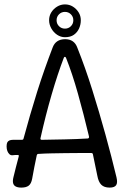

<svg xmlns="http://www.w3.org/2000/svg" viewBox="-20 -852 590 872"><path d="M77 0Q61 0 51.5 -5Q42 -10 39.5 -20.5Q37 -31 41 -47Q46 -70 52.5 -93.5Q59 -117 65 -141Q67 -150 59 -148Q54 -148 48.5 -148Q43 -148 38 -147Q29 -146 23 -151.5Q17 -157 13.5 -166Q10 -175 10 -186V-188Q10 -199 13 -205Q16 -211 22.5 -214Q29 -217 39 -217H79Q86 -217 87 -223Q101 -275 116.5 -328.5Q132 -382 148.5 -434.5Q165 -487 183 -538Q201 -589 219 -636Q233 -674 276 -674Q317 -674 331 -636Q367 -546 399 -444Q431 -342 459 -240.5Q487 -139 509 -47Q515 -22 507.5 -11Q500 0 478 0Q453 0 440 -13Q427 -26 422 -54Q417 -78 412 -102.5Q407 -127 402 -151Q401 -157 395 -157Q365 -157 335 -157Q305 -157 275 -156.5Q245 -156 214.5 -155.5Q184 -155 154 -153Q151 -153 149.5 -151.5Q148 -150 147 -147Q141 -120 136 -93.5Q131 -67 126 -40Q122 -18 110.5 -9Q99 0 77 0ZM170 -217Q222 -218 274.5 -219Q327 -220 378 -223Q382 -223 383.5 -226Q385 -229 384 -233Q360 -334 334 -426.5Q308 -519 280 -589Q278 -594 275 -594Q272 -594 270 -590Q242 -517 214.5 -422.5Q187 -328 164 -225Q163 -221 164.5 -219Q166 -217 170 -217ZM203 -760Q203 -780 213 -796Q223 -812 239.5 -822Q256 -832 275 -832Q295 -832 311 -822Q327 -812 337 -796Q347 -780 347 -760Q347 -740 339 -722.5Q331 -705 315.5 -694Q300 -683 275 -683Q256 -683 239.5 -694Q223 -705 213 -723Q203 -741 203 -760ZM237 -760Q237 -744 248 -733Q259 -722 275 -722Q291 -722 302 -733Q313 -744 313 -760Q313 -776 302 -787Q291 -798 275 -798Q259 -798 248 -787Q237 -776 237 -760Z"/></svg>

Font: Winky Sans Light
Style: Regular
Weight: 300
Designer: Simon Atzbach
Foundry: typofactur
Version: Version 1.205